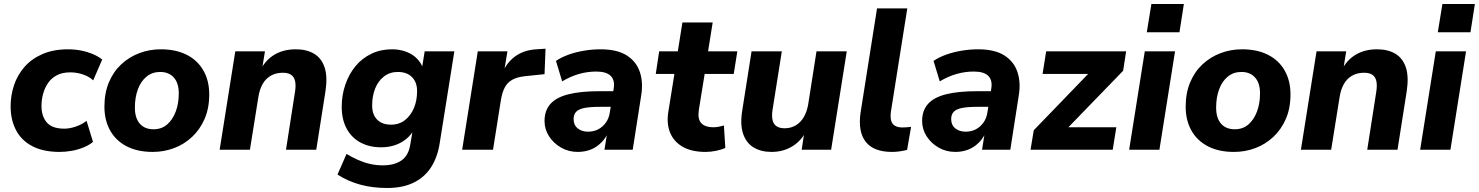

<svg xmlns="http://www.w3.org/2000/svg" viewBox="-20 -747 7379 958"><path d="M278 11Q196 11 141.5 -17.5Q87 -46 60 -97.5Q33 -149 33 -216Q33 -271 50 -322Q67 -373 102.5 -413.5Q138 -454 192.5 -477.5Q247 -501 320 -501Q369 -501 414.5 -487.5Q460 -474 490 -450L445 -346Q425 -365 394 -375.5Q363 -386 331 -386Q291 -386 263.5 -371.5Q236 -357 219.5 -332.5Q203 -308 195 -278.5Q187 -249 187 -218Q187 -167 213.5 -136Q240 -105 301 -105Q327 -105 357 -115Q387 -125 412 -144L444 -39Q425 -23 397 -11.5Q369 0 338 5.5Q307 11 278 11Z M742 11Q666 11 612 -17Q558 -45 529.5 -96Q501 -147 501 -215Q501 -283 523.5 -336.5Q546 -390 585.5 -426.5Q625 -463 675.5 -482Q726 -501 782 -501Q858 -501 912 -473.5Q966 -446 995 -395Q1024 -344 1024 -276Q1024 -207 1001 -154Q978 -101 938.5 -64Q899 -27 848.5 -8Q798 11 742 11ZM746 -102Q786 -102 813.5 -125.5Q841 -149 856.5 -189.5Q872 -230 872 -281Q872 -333 847 -360.5Q822 -388 779 -388Q740 -388 711.5 -365Q683 -342 668 -301.5Q653 -261 653 -210Q653 -158 677.5 -130Q702 -102 746 -102Z M1076 0 1154 -491H1302L1287 -398H1280Q1305 -448 1350 -474.5Q1395 -501 1456 -501Q1510 -501 1547 -479Q1584 -457 1599.5 -411Q1615 -365 1604 -292L1558 0H1407L1452 -289Q1457 -321 1452.5 -342Q1448 -363 1433 -373.5Q1418 -384 1391 -384Q1357 -384 1331.5 -369.5Q1306 -355 1290.5 -328Q1275 -301 1269 -262L1227 0Z M1912 191Q1838 191 1776.5 174Q1715 157 1664 124L1709 21Q1737 38 1766.5 51Q1796 64 1826.5 71Q1857 78 1890 78Q1947 78 1982.5 54Q2018 30 2027 -25L2041 -108L2049 -107Q2034 -76 2008 -54.5Q1982 -33 1950 -22.5Q1918 -12 1882 -12Q1823 -12 1778.5 -36Q1734 -60 1709.5 -105.5Q1685 -151 1685 -214Q1685 -272 1703 -324.5Q1721 -377 1753.5 -416.5Q1786 -456 1832.5 -478.5Q1879 -501 1935 -501Q1992 -501 2034 -475.5Q2076 -450 2093 -401L2085 -404L2099 -491H2247L2174 -33Q2163 38 2130.5 88Q2098 138 2043.5 164.5Q1989 191 1912 191ZM1931 -125Q1972 -125 2001 -148Q2030 -171 2045.5 -208.5Q2061 -246 2061 -290Q2062 -335 2036.5 -361.5Q2011 -388 1965 -388Q1925 -388 1896 -365.5Q1867 -343 1852 -305.5Q1837 -268 1837 -223Q1836 -178 1860.5 -151.5Q1885 -125 1931 -125Z M2286 0 2364 -491H2512L2492 -371H2483Q2501 -427 2545.5 -462Q2590 -497 2656 -501L2702 -504L2697 -377L2601 -367Q2561 -363 2536 -349Q2511 -335 2498 -309.5Q2485 -284 2479 -246L2440 0Z M2863 11Q2817 11 2779.5 -10.5Q2742 -32 2719.5 -67Q2697 -102 2697 -143Q2697 -195 2726 -228Q2755 -261 2816 -276.5Q2877 -292 2972 -292H3051L3039 -214H2975Q2926 -214 2897 -208.5Q2868 -203 2855 -189.5Q2842 -176 2842 -153Q2842 -123 2862.5 -106.5Q2883 -90 2914 -90Q2943 -90 2965.5 -102Q2988 -114 3003.5 -136Q3019 -158 3023 -188L3042 -305Q3049 -346 3027.5 -368Q3006 -390 2955 -390Q2911 -390 2869 -378Q2827 -366 2785 -341L2754 -443Q2780 -461 2816 -474Q2852 -487 2893.5 -494Q2935 -501 2976 -501Q3060 -501 3108 -470Q3156 -439 3173 -386.5Q3190 -334 3179 -269L3137 0H2996L3012 -100H3021Q3006 -62 2981.5 -37Q2957 -12 2927 -0.5Q2897 11 2863 11Z M3501 11Q3430 11 3385.5 -15Q3341 -41 3323 -86.5Q3305 -132 3315 -191L3345 -378H3252L3269 -491H3362L3385 -635H3536L3513 -491H3659L3641 -378H3496L3467 -199Q3460 -152 3479.5 -132Q3499 -112 3538 -112Q3552 -112 3565.5 -114.5Q3579 -117 3592 -121L3599 -9Q3580 0 3553 5.5Q3526 11 3501 11Z M3829 11Q3777 11 3740 -11.5Q3703 -34 3687.5 -80.5Q3672 -127 3684 -199L3730 -491H3881L3835 -201Q3830 -170 3834.5 -149Q3839 -128 3854 -117.5Q3869 -107 3895 -107Q3926 -107 3950.5 -121.5Q3975 -136 3991 -163.5Q4007 -191 4013 -229L4054 -491H4205L4127 0H3980L3994 -92H4002Q3977 -43 3932 -16Q3887 11 3829 11Z M4431 11Q4339 11 4299.5 -39.5Q4260 -90 4274 -186L4356 -705H4507L4425 -188Q4422 -162 4426.5 -145Q4431 -128 4445.5 -119.5Q4460 -111 4483 -111Q4494 -111 4504.5 -112Q4515 -113 4526 -114L4506 1Q4490 5 4470.5 8Q4451 11 4431 11Z M4747 11Q4701 11 4663.5 -10.5Q4626 -32 4603.5 -67Q4581 -102 4581 -143Q4581 -195 4610 -228Q4639 -261 4700 -276.5Q4761 -292 4856 -292H4935L4923 -214H4859Q4810 -214 4781 -208.5Q4752 -203 4739 -189.5Q4726 -176 4726 -153Q4726 -123 4746.5 -106.5Q4767 -90 4798 -90Q4827 -90 4849.5 -102Q4872 -114 4887.5 -136Q4903 -158 4907 -188L4926 -305Q4933 -346 4911.5 -368Q4890 -390 4839 -390Q4795 -390 4753 -378Q4711 -366 4669 -341L4638 -443Q4664 -461 4700 -474Q4736 -487 4777.5 -494Q4819 -501 4860 -501Q4944 -501 4992 -470Q5040 -439 5057 -386.5Q5074 -334 5063 -269L5021 0H4880L4896 -100H4905Q4890 -62 4865.5 -37Q4841 -12 4811 -0.5Q4781 11 4747 11Z M5122 0 5138 -97 5443 -413 5447 -378H5182L5200 -491H5599L5584 -394L5273 -73L5269 -112H5550L5532 0Z M5702 -586 5725 -727H5887L5865 -586ZM5614 0 5692 -491H5843L5765 0Z M6137 11Q6061 11 6007 -17Q5953 -45 5924.5 -96Q5896 -147 5896 -215Q5896 -283 5918.5 -336.5Q5941 -390 5980.5 -426.5Q6020 -463 6070.5 -482Q6121 -501 6177 -501Q6253 -501 6307 -473.5Q6361 -446 6390 -395Q6419 -344 6419 -276Q6419 -207 6396 -154Q6373 -101 6333.5 -64Q6294 -27 6243.5 -8Q6193 11 6137 11ZM6141 -102Q6181 -102 6208.5 -125.5Q6236 -149 6251.5 -189.5Q6267 -230 6267 -281Q6267 -333 6242 -360.5Q6217 -388 6174 -388Q6135 -388 6106.5 -365Q6078 -342 6063 -301.5Q6048 -261 6048 -210Q6048 -158 6072.5 -130Q6097 -102 6141 -102Z M6471 0 6549 -491H6697L6682 -398H6675Q6700 -448 6745 -474.5Q6790 -501 6851 -501Q6905 -501 6942 -479Q6979 -457 6994.5 -411Q7010 -365 6999 -292L6953 0H6802L6847 -289Q6852 -321 6847.5 -342Q6843 -363 6828 -373.5Q6813 -384 6786 -384Q6752 -384 6726.5 -369.5Q6701 -355 6685.5 -328Q6670 -301 6664 -262L6622 0Z M7154 -586 7177 -727H7339L7317 -586ZM7066 0 7144 -491H7295L7217 0Z"/></svg>

Font: Nunito Sans 12pt ExtraBold
Style: Italic
Weight: 800
Italic angle: -9°
Designer: Vernon Adams
Foundry: Vernon Adams
Version: Version 3.101;gftools[0.9.27]